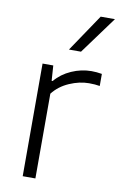

<svg xmlns="http://www.w3.org/2000/svg" viewBox="-90 -859 568 909"><g transform="rotate(10 193.5 -404.0)"><path d="M86 -541.5H137.5L142.5 -468.5H147.5Q178 -505 225 -525.8Q272 -546.5 321 -546.5Q345.5 -546.5 371 -542V-484Q349 -488 319 -488Q273.5 -488 225.5 -467.2Q177.5 -446.5 147 -407.5V0H86ZM197.5 -628.5 318.5 -808H387L255.5 -628.5Z"/></g></svg>

Font: Encode Sans Semi Expanded Light
Style: Regular
Weight: 300
Width: 6
Designer: Multiple Designers
Foundry: Impallari Type
Version: Version 2.000